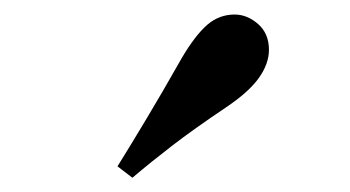

<svg xmlns="http://www.w3.org/2000/svg" viewBox="-20 -875 487 267"><path d="M143.4 -643.7Q163.1 -675.4 183.6 -709.7Q204.2 -743.9 233 -794.7Q251.6 -826.1 268.2 -840.5Q284.8 -854.8 306.3 -854.8Q323.8 -854.8 338.9 -841.6Q354 -828.4 354 -805.7Q354 -786.2 339.9 -766.5Q325.8 -746.8 294.2 -725.6Q249.1 -695.3 219.4 -672.4Q189.8 -649.6 164.1 -627.8Z"/></svg>

Font: Noto Serif SC
Style: Regular
Weight: 200
Designer: Ryoko NISHIZUKA 西塚涼子 (kana & ideographs); Frank Grießhammer (Latin, Greek & Cyrillic); Wenlong ZHANG 张文龙 (bopomofo); San
Foundry: Adobe
Version: Version 2.001;hotconv 1.1.0;makeotfexe 2.6.0